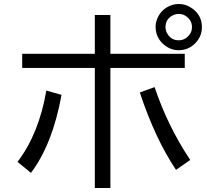

<svg xmlns="http://www.w3.org/2000/svg" viewBox="-20 -893 1039 963"><path d="M455.6 -817.9H533.7V-623H906.7V-552.2H533.7V49.8H455.6V-552.2H91.3V-623H455.6ZM67.9 -81.1Q175.3 -221.7 212.4 -439L288.6 -417Q243.7 -169.9 135.3 -25.9ZM862.8 -41Q758.3 -196.8 681.2 -429.2L755.4 -456.1Q820.8 -260.7 934.1 -90.8ZM877.4 -873Q910.6 -873 939.9 -853.5Q992.7 -818.8 992.7 -756.8Q992.7 -710 958.5 -675.3Q924.3 -641.1 875.5 -641.1Q849.1 -641.1 824.7 -653.8Q797.4 -668 779.8 -693.4Q760.3 -722.7 760.3 -757.8Q760.3 -786.1 774.9 -812.7Q789.6 -839.4 814.9 -855Q843.3 -873 877.4 -873ZM876.5 -823.2Q859.9 -823.2 845.2 -815.4Q810.1 -796.4 810.1 -756.8Q810.1 -737.8 820.8 -721.7Q840.3 -690.9 876.5 -690.9Q901.9 -690.9 920.4 -708Q942.9 -728 942.9 -756.8Q942.9 -787.1 919.4 -807.1Q900.9 -823.2 876.5 -823.2Z"/></svg>

Font: UDEV Gothic 35
Style: Regular
Weight: 400
Version: v2.1.0; ttfautohint (v1.8.4.7-5d5b-dirty) -l 6 -r 45 -G 200 